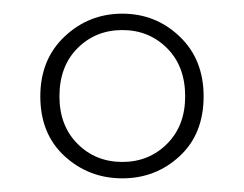

<svg xmlns="http://www.w3.org/2000/svg" viewBox="-20 -710 357 281"><path d="M159 -473Q198 -473 224.5 -499.5Q251 -526 251 -569Q251 -613 224.5 -639.5Q198 -666 159 -666Q120 -666 93.5 -639.5Q67 -613 67 -569Q67 -526 93.5 -499.5Q120 -473 159 -473ZM159 -449Q110 -449 74.5 -481.5Q39 -514 39 -569Q39 -623 74.5 -656.5Q110 -690 159 -690Q208 -690 243 -656.5Q278 -623 278 -569Q278 -514 243 -481.5Q208 -449 159 -449Z"/></svg>

Font: Source Serif 4 SmText ExtraLight
Style: Regular
Weight: 200
Designer: Frank Grießhammer
Foundry: Adobe
Version: Version 4.005;hotconv 1.1.0;makeotfexe 2.6.0